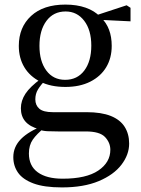

<svg xmlns="http://www.w3.org/2000/svg" viewBox="-20 -557 615 837"><path d="M250 260Q172 260 125.5 242.5Q79 225 58.5 195.5Q38 166 38 128Q38 83 71.5 49Q105 15 171 -10L176 -2Q140 27 123 51.5Q106 76 106 112Q106 166 144.5 194Q183 222 253 222Q356 222 408.5 186.5Q461 151 461 96Q461 65 438 40.5Q415 16 354 16H234Q206 16 186.5 15Q167 14 150 8V6Q71 -15 71 -85Q71 -118 91 -148.5Q111 -179 159 -214V-223L181 -212Q157 -186 145.5 -167Q134 -148 134 -124Q134 -98 151.5 -83Q169 -68 210 -68H357Q422 -68 463 -51.5Q504 -35 523.5 -4Q543 27 543 69Q543 117 509.5 161Q476 205 410.5 232.5Q345 260 250 260ZM265 -178Q201 -178 155.5 -201Q110 -224 86 -264Q62 -304 62 -357Q62 -438 115.5 -487.5Q169 -537 265 -537Q315 -537 353.5 -523.5Q392 -510 417 -484L420 -481Q467 -436 467 -357Q467 -304 443 -264Q419 -224 373.5 -201Q328 -178 265 -178ZM264 -209Q317 -209 347.5 -249.5Q378 -290 378 -358Q378 -426 347 -466.5Q316 -507 266 -507Q213 -507 182.5 -466Q152 -425 152 -357Q152 -290 182 -249.5Q212 -209 264 -209ZM386 -472V-488H392L532 -534L549 -523V-464Z"/></svg>

Font: Noto Serif TC ExtraLight Medium
Style: Regular
Weight: 500
Version: Version 2.002-H1;hotconv 1.1.0;makeotfexe 2.6.0